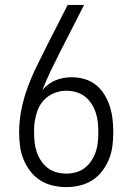

<svg xmlns="http://www.w3.org/2000/svg" viewBox="-20 -755 540 783"><path d="M250 8Q222 8 194.5 1.5Q167 -5 143.5 -20Q120 -35 103 -57.5Q86 -80 75.5 -106Q65 -132 61.5 -160Q58 -188 58 -216Q58 -263 67.5 -309.5Q77 -356 93.5 -400.5Q110 -445 131 -487.5Q152 -530 173 -572L256 -735H323L227 -547Q207 -508 188 -468.5Q169 -429 153 -388Q164 -401 177.5 -411Q191 -421 206.5 -427.5Q222 -434 239 -437Q256 -440 273 -440Q299 -440 325 -432.5Q351 -425 371.5 -408.5Q392 -392 406 -369Q420 -346 428 -320.5Q436 -295 439 -268.5Q442 -242 442 -216Q442 -188 438.5 -160Q435 -132 424.5 -106Q414 -80 397 -57.5Q380 -35 356.5 -20Q333 -5 305.5 1.5Q278 8 250 8ZM250 -47Q270 -47 290 -52.5Q310 -58 326 -70.5Q342 -83 353 -100Q364 -117 370.5 -136Q377 -155 379 -175.5Q381 -196 381 -216Q381 -236 379 -256Q377 -276 370.5 -295.5Q364 -315 353 -332Q342 -349 326 -361.5Q310 -374 290 -379.5Q270 -385 250 -385Q224 -385 199 -374.5Q174 -364 156.5 -344Q139 -324 131 -298.5Q123 -273 120 -247L119 -231V-216Q119 -196 121 -175.5Q123 -155 129.5 -136Q136 -117 147 -100Q158 -83 174 -70.5Q190 -58 210 -52.5Q230 -47 250 -47Z"/></svg>

Font: Iosevka Fixed Light
Style: Regular
Weight: 300
Monospace: yes
Designer: Belleve Invis
Foundry: Belleve Invis
Version: Version 32.3.0